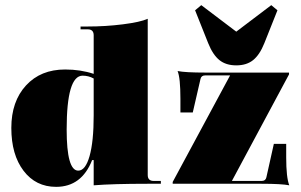

<svg xmlns="http://www.w3.org/2000/svg" viewBox="-20 -714 1168 746"><path d="M1034 -694 1058 -674 1007 -546Q989 -501 963.5 -480.5Q938 -460 898 -460Q858 -460 832.5 -480.5Q807 -501 789 -546L738 -674L762 -694L898 -591ZM198 12Q119 12 71.5 -50.5Q24 -113 24 -217Q24 -320 81 -382Q138 -444 233 -444Q293 -444 344 -427V-577Q344 -600 321 -600H293V-611H321Q390 -611 457.5 -619.5Q525 -628 554 -641V-34Q554 -11 577 -11H605V0H553Q420 0 344 6V-92H338Q297 12 198 12ZM1104 6Q1074 0 996 0H651V-7L874 -421H777Q762 -421 759 -407L729 -277H681V-330Q681 -412 670 -438Q700 -432 778 -432H1103V-425L881 -11H997Q1012 -11 1015 -25L1044 -155H1092V-103Q1092 -24 1104 6ZM284 -51Q312 -51 328 -107.5Q344 -164 344 -266V-409Q324 -420 301 -420Q239 -420 239 -211Q239 -51 284 -51Z"/></svg>

Font: Arapey Black-Display
Style: Regular
Weight: 900
Designer: Eduardo Rodriguez Tunni
Foundry: Eduardo Rodriguez Tunni
Version: Version 4.000